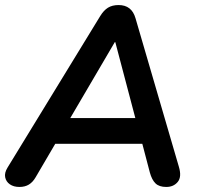

<svg xmlns="http://www.w3.org/2000/svg" viewBox="-25 -733 789 761"><path d="M52 8Q29 8 14 -2.5Q-1 -13 -4.5 -30.5Q-8 -48 5 -69L372 -669Q386 -692 403 -702.5Q420 -713 445 -713Q497 -713 512 -661L684 -72Q696 -32 679.5 -12Q663 8 634 8Q606 8 591.5 -6Q577 -20 569 -49L532 -190L572 -163H158L208 -187L116 -30Q105 -11 89.5 -1.5Q74 8 52 8ZM432 -566H430L240 -242L218 -265H545L518 -240Z"/></svg>

Font: Nunito Variable Extra Light
Style: Italic
Weight: 200
Italic angle: -9°
Designer: Vernon Adams
Foundry: Vernon Adams
Version: Version 3.602